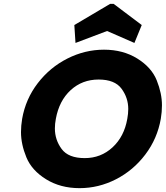

<svg xmlns="http://www.w3.org/2000/svg" viewBox="-20 -970 861 997"><path d="M393 7Q294 7 219.5 -39Q145 -85 117 -153Q89 -221 89 -284Q89 -317 95 -353Q113 -456 176 -538Q239 -620 330 -666Q421 -712 520 -712Q619 -712 693 -666Q767 -620 794 -552.5Q821 -485 821 -423Q821 -389 815 -353Q797 -250 734.5 -167.5Q672 -85 582 -39Q492 7 393 7ZM420 -149Q504 -149 564.5 -205Q625 -261 641 -353Q646 -380 646 -404Q646 -462 611 -509.5Q576 -557 492 -557Q407 -557 347 -502Q287 -447 270 -353Q265 -327 265 -303Q265 -244 300 -196.5Q335 -149 420 -149ZM372 -747 366 -840 552 -950H570L716 -840L678 -747L536 -809Z"/></svg>

Font: Fz Poppins
Style: Bold Italic
Weight: 700
Italic angle: -10°
Designer: Ninad Kale (Devanagari), Jonny Pinhorn (Latin)
Foundry: Indian Type Foundry
Version: Vit hóa bi Vntype.Com & FontZin.Com